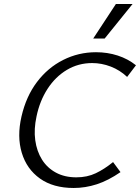

<svg xmlns="http://www.w3.org/2000/svg" viewBox="-20 -927 697 956"><path d="M347 9Q245 9 179 -38Q113 -85 88.5 -166Q64 -247 87 -347Q110 -447 164 -518.5Q218 -590 294.5 -628.5Q371 -667 458 -667Q515 -667 566 -650.5Q617 -634 657 -602L613 -544Q577 -578 531.5 -595.5Q486 -613 439 -613Q370 -613 313 -579Q256 -545 217 -485Q178 -425 162 -348Q148 -284 155.5 -229Q163 -174 189 -132.5Q215 -91 258.5 -67.5Q302 -44 360 -44Q414 -44 457 -64.5Q500 -85 543 -120L580 -70Q519 -28 462 -9.5Q405 9 347 9ZM444 -735 557 -907H640L501 -735Z"/></svg>

Font: Ysabeau Office
Style: Italic
Weight: 400
Italic angle: -12°
Designer: Christian Thalmann (Catharsis Fonts)
Version: Version 2.001;gftools[0.9.30]; featfreeze: tnum,lnum,ss02